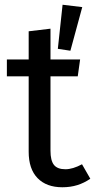

<svg xmlns="http://www.w3.org/2000/svg" viewBox="-20 -778 401 810"><path d="M193 -142Q193 -101 207.5 -82.5Q222 -64 256 -64Q287 -64 326 -85L361 -24Q335 -6 306 3Q277 12 243 12Q176 12 138.5 -26.5Q101 -65 101 -138V-646L193 -657ZM318 -527 308 -456H9V-527ZM244 -758 224 -572 277 -564 327 -748Z"/></svg>

Font: Firava
Style: Regular
Weight: 400
Designer: Carrois Corporate & Edenspiekermann AG
Foundry: Greg Finn Gibson
Version: Version 5.000